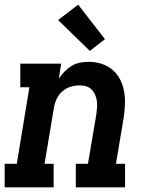

<svg xmlns="http://www.w3.org/2000/svg" viewBox="-24 -803 644 823"><path d="M-4 0V-101H48L102 -429H63V-530H238L228 -465Q238 -481 252 -495.5Q266 -510 283 -520.5Q300 -531 319 -534.5Q338 -538 356 -538Q385 -538 411.5 -529.5Q438 -521 458.5 -503.5Q479 -486 491 -462Q503 -438 508 -410.5Q513 -383 511.5 -354.5Q510 -326 506 -297L473 -101H512V0H301V-101H353L389 -313Q391 -328 392 -342.5Q393 -357 391 -371Q389 -385 383.5 -397.5Q378 -410 368.5 -419.5Q359 -429 345.5 -433Q332 -437 317 -437Q297 -437 278 -431Q259 -425 243 -411Q227 -397 218.5 -378Q210 -359 207 -340L167 -101H206V0ZM361 -585 225 -717 311 -783 426 -635Z"/></svg>

Font: Iosevka Curly Slab ExObl
Style: Bold
Weight: 700
Width: 7
Italic angle: -9°
Monospace: yes
Designer: Belleve Invis
Foundry: Belleve Invis
Version: Version 11.0.0; ttfautohint (v1.8.3)